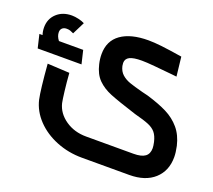

<svg xmlns="http://www.w3.org/2000/svg" viewBox="-147 -665 1199 1079"><g transform="rotate(20 452.5 -126.0)"><path d="M103 24Q91 -32 79 -183L211 -176Q215 -120 221 -70.5Q227 -21 231 -2Q245 55 298 91.5Q351 128 422 128H705Q752 128 774 112Q796 96 796 62Q796 49 791 26Q783 -8 767.5 -27Q752 -46 723.5 -58Q695 -70 637 -85Q524 -121 476 -140.5Q428 -160 396.5 -191.5Q365 -223 352 -279Q345 -308 345 -337Q345 -417 403.5 -458.5Q462 -500 567 -500Q600 -500 644.5 -495Q689 -490 771 -477L784 -362L757 -365Q696 -371 647.5 -375.5Q599 -380 571 -380Q521 -380 498.5 -368.5Q476 -357 476 -332Q476 -326 478 -314Q485 -284 504.5 -266.5Q524 -249 552 -239Q580 -229 634 -215L667 -207Q741 -185 789.5 -160.5Q838 -136 871.5 -96.5Q905 -57 919 3Q927 40 927 68Q927 150 873 199Q819 248 723 248H440Q359 248 287 219Q215 190 166.5 139Q118 88 103 24ZM259 -244H-3L-22 -324H-3Q-10 -345 -10 -368Q-10 -419 25 -451.5Q60 -484 115 -484Q133 -484 155 -479Q177 -474 192 -466L155 -392Q143 -398 134 -401Q125 -404 113 -404Q96 -404 86.5 -395Q77 -386 77 -371Q77 -347 95 -324H240Z"/></g></svg>

Font: Cairo
Style: Bold Italic
Weight: 700
Italic angle: -13°
Designer: Mohamed Gaber, Accademia di Belle Arti di Urbino and others
Foundry: Kief Type Foundry, Accademia di Belle Arti di Urbino and others
Version: Version 3.011